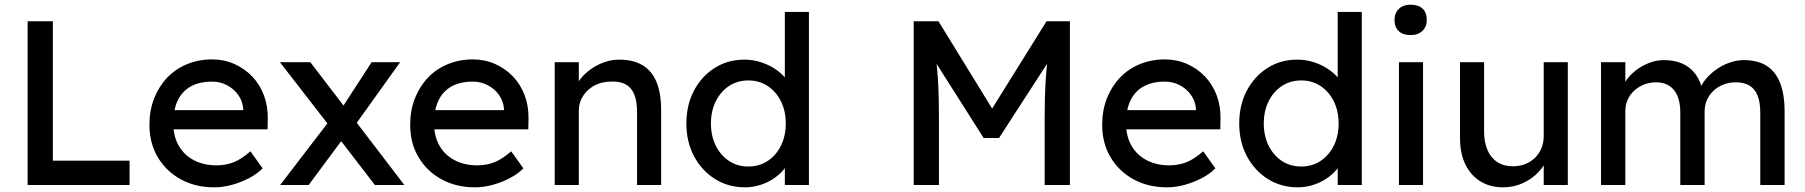

<svg xmlns="http://www.w3.org/2000/svg" viewBox="-20 -791 7717 821"><path d="M98 0V-700H206V-104H534V0Z M896 10Q815 10 752.5 -24.5Q690 -59 654.5 -119Q619 -179 619 -257Q619 -319 639 -370Q659 -421 694.5 -458.5Q730 -496 779.5 -516.5Q829 -537 887 -537Q938 -537 982 -517.5Q1026 -498 1058.5 -464Q1091 -430 1108.5 -383.5Q1126 -337 1125 -282L1124 -238H695L672 -320H1035L1020 -303V-327Q1017 -360 998 -386Q979 -412 950 -427Q921 -442 887 -442Q833 -442 796 -421.5Q759 -401 740 -361.5Q721 -322 721 -264Q721 -209 744 -168.5Q767 -128 809 -106Q851 -84 906 -84Q945 -84 978.5 -97Q1012 -110 1051 -144L1103 -71Q1079 -47 1044.5 -29Q1010 -11 971.5 -0.5Q933 10 896 10Z M1583 0 1413 -221 1398 -240 1177 -525H1307L1474 -307L1491 -285L1709 0ZM1178 0 1385 -270 1446 -197 1300 0ZM1497 -254 1440 -326 1569 -525H1691Z M2011 10Q1930 10 1867.5 -24.5Q1805 -59 1769.5 -119Q1734 -179 1734 -257Q1734 -319 1754 -370Q1774 -421 1809.5 -458.5Q1845 -496 1894.5 -516.5Q1944 -537 2002 -537Q2053 -537 2097 -517.5Q2141 -498 2173.5 -464Q2206 -430 2223.5 -383.5Q2241 -337 2240 -282L2239 -238H1810L1787 -320H2150L2135 -303V-327Q2132 -360 2113 -386Q2094 -412 2065 -427Q2036 -442 2002 -442Q1948 -442 1911 -421.5Q1874 -401 1855 -361.5Q1836 -322 1836 -264Q1836 -209 1859 -168.5Q1882 -128 1924 -106Q1966 -84 2021 -84Q2060 -84 2093.5 -97Q2127 -110 2166 -144L2218 -71Q2194 -47 2159.5 -29Q2125 -11 2086.5 -0.5Q2048 10 2011 10Z M2352 0V-525H2455V-417L2437 -405Q2447 -440 2476 -469.5Q2505 -499 2545 -517.5Q2585 -536 2627 -536Q2687 -536 2727 -512.5Q2767 -489 2787 -441Q2807 -393 2807 -320V0H2704V-313Q2704 -358 2692 -387.5Q2680 -417 2655 -430.5Q2630 -444 2593 -442Q2563 -442 2538 -432.5Q2513 -423 2494.5 -406Q2476 -389 2465.5 -366.5Q2455 -344 2455 -318V0H2404Q2391 0 2378 0Q2365 0 2352 0Z M3166 10Q3094 10 3037.5 -25.5Q2981 -61 2948 -122.5Q2915 -184 2915 -263Q2915 -342 2947.5 -403.5Q2980 -465 3036 -500.5Q3092 -536 3163 -536Q3202 -536 3238.5 -523.5Q3275 -511 3304 -489.5Q3333 -468 3349.5 -442.5Q3366 -417 3366 -391L3336 -389V-740H3439V0H3336V-125H3356Q3356 -101 3340 -77.5Q3324 -54 3297.5 -34Q3271 -14 3236.5 -2Q3202 10 3166 10ZM3180 -79Q3227 -79 3263 -103Q3299 -127 3319.5 -168.5Q3340 -210 3340 -263Q3340 -316 3319.5 -357.5Q3299 -399 3263 -423Q3227 -447 3180 -447Q3133 -447 3097 -423Q3061 -399 3040.5 -357.5Q3020 -316 3020 -263Q3020 -210 3040.5 -168.5Q3061 -127 3097 -103Q3133 -79 3180 -79Z M3887 0V-700H3993L4248 -285L4197 -286L4455 -700H4555V0H4447V-287Q4447 -377 4451.5 -449Q4456 -521 4467 -592L4481 -555L4252 -201H4186L3964 -551L3975 -592Q3986 -525 3990.5 -454.5Q3995 -384 3995 -287V0Z M4970 10Q4889 10 4826.5 -24.5Q4764 -59 4728.5 -119Q4693 -179 4693 -257Q4693 -319 4713 -370Q4733 -421 4768.5 -458.5Q4804 -496 4853.5 -516.5Q4903 -537 4961 -537Q5012 -537 5056 -517.5Q5100 -498 5132.5 -464Q5165 -430 5182.5 -383.5Q5200 -337 5199 -282L5198 -238H4769L4746 -320H5109L5094 -303V-327Q5091 -360 5072 -386Q5053 -412 5024 -427Q4995 -442 4961 -442Q4907 -442 4870 -421.5Q4833 -401 4814 -361.5Q4795 -322 4795 -264Q4795 -209 4818 -168.5Q4841 -128 4883 -106Q4925 -84 4980 -84Q5019 -84 5052.5 -97Q5086 -110 5125 -144L5177 -71Q5153 -47 5118.5 -29Q5084 -11 5045.5 -0.5Q5007 10 4970 10Z M5530 10Q5458 10 5401.5 -25.5Q5345 -61 5312 -122.5Q5279 -184 5279 -263Q5279 -342 5311.5 -403.5Q5344 -465 5400 -500.5Q5456 -536 5527 -536Q5566 -536 5602.5 -523.5Q5639 -511 5668 -489.5Q5697 -468 5713.5 -442.5Q5730 -417 5730 -391L5700 -389V-740H5803V0H5700V-125H5720Q5720 -101 5704 -77.5Q5688 -54 5661.5 -34Q5635 -14 5600.5 -2Q5566 10 5530 10ZM5544 -79Q5591 -79 5627 -103Q5663 -127 5683.5 -168.5Q5704 -210 5704 -263Q5704 -316 5683.5 -357.5Q5663 -399 5627 -423Q5591 -447 5544 -447Q5497 -447 5461 -423Q5425 -399 5404.5 -357.5Q5384 -316 5384 -263Q5384 -210 5404.5 -168.5Q5425 -127 5461 -103Q5497 -79 5544 -79Z M5962 0V-525H6065V0ZM6012 -641Q5979 -641 5961 -658Q5943 -675 5943 -706Q5943 -735 5961.5 -753Q5980 -771 6012 -771Q6045 -771 6063 -754Q6081 -737 6081 -706Q6081 -677 6062.5 -659Q6044 -641 6012 -641Z M6407 10Q6351 10 6309.5 -16Q6268 -42 6245.5 -89Q6223 -136 6223 -201V-525H6326V-229Q6326 -183 6340.5 -149.5Q6355 -116 6382.5 -98Q6410 -80 6449 -80Q6478 -80 6502 -89.5Q6526 -99 6543.5 -116Q6561 -133 6571 -157Q6581 -181 6581 -209V-525H6684V0H6581V-110L6599 -122Q6587 -85 6558.5 -55Q6530 -25 6491 -7.5Q6452 10 6407 10Z M6826 0V-525H6930V-413L6911 -401Q6919 -427 6936.5 -451Q6954 -475 6979.5 -493.5Q7005 -512 7034.5 -523Q7064 -534 7095 -534Q7140 -534 7174 -519Q7208 -504 7230 -474Q7252 -444 7262 -399L7246 -403L7253 -420Q7264 -443 7283.5 -463.5Q7303 -484 7328 -500Q7353 -516 7381 -525Q7409 -534 7436 -534Q7495 -534 7533.5 -510Q7572 -486 7591.5 -437Q7611 -388 7611 -315V0H7507V-309Q7507 -354 7495.5 -382.5Q7484 -411 7461 -425Q7438 -439 7402 -439Q7374 -439 7349.5 -429.5Q7325 -420 7307 -403Q7289 -386 7279 -363.5Q7269 -341 7269 -314V0H7165V-311Q7165 -352 7153 -380.5Q7141 -409 7118 -424Q7095 -439 7062 -439Q7034 -439 7010 -429.5Q6986 -420 6968 -403.5Q6950 -387 6940 -364.5Q6930 -342 6930 -316V0Z"/></svg>

Font: Lexend Medium
Style: Regular
Weight: 500
Designer: Bonnie Shaver-Troup, Thomas Jockin
Foundry: Lexend
Version: Version 1.005